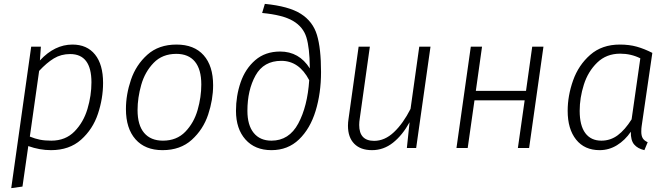

<svg xmlns="http://www.w3.org/2000/svg" viewBox="-20 -764 3452 991"><path d="M141 -523H191L186 -452Q262 -534 354 -534Q429 -534 470.5 -482.5Q512 -431 512 -336Q512 -256 485.5 -176.5Q459 -97 398.5 -43Q338 11 243 11Q185 11 126 -10L96 199L38 207ZM452 -339Q452 -485 342 -485Q295 -485 258 -462.5Q221 -440 182 -398L134 -59Q161 -48 186 -43Q211 -38 245 -38Q318 -38 364.5 -85.5Q411 -133 431.5 -202Q452 -271 452 -339Z M630 -201Q630 -276 656 -352.5Q682 -429 740.5 -481.5Q799 -534 891 -534Q982 -534 1031 -479Q1080 -424 1080 -324Q1080 -250 1054.5 -173Q1029 -96 970 -42.5Q911 11 819 11Q729 11 679.5 -45Q630 -101 630 -201ZM1019 -328Q1019 -406 986 -446Q953 -486 890 -486Q818 -486 773 -439.5Q728 -393 709 -326Q690 -259 690 -196Q690 -118 724 -78Q758 -38 821 -38Q892 -38 936.5 -84Q981 -130 1000 -196.5Q1019 -263 1019 -328Z M1198 -192Q1198 -269 1222 -339Q1246 -409 1297.5 -453.5Q1349 -498 1426 -498Q1524 -498 1579 -411V-418Q1578 -517 1561.5 -571Q1545 -625 1492.5 -656Q1440 -687 1333 -697L1347 -744Q1471 -732 1533 -692.5Q1595 -653 1616 -583.5Q1637 -514 1637 -392Q1637 -283 1609 -191.5Q1581 -100 1523.5 -44.5Q1466 11 1381 11Q1296 11 1247 -44Q1198 -99 1198 -192ZM1576 -350Q1524 -450 1432 -450Q1341 -450 1299 -374.5Q1257 -299 1257 -192Q1257 -118 1289.5 -78Q1322 -38 1381 -38Q1472 -38 1519.5 -126.5Q1567 -215 1576 -350Z M1776 -115Q1776 -132 1779 -151L1831 -523H1889L1837 -153Q1834 -135 1834 -119Q1834 -37 1911 -37Q1966 -37 2013.5 -82Q2061 -127 2099 -202L2144 -523H2202L2128 0H2080L2094 -133Q2057 -66 2008.5 -27.5Q1960 11 1900 11Q1841 11 1808.5 -22Q1776 -55 1776 -115Z M2688 -246H2429L2394 0H2336L2410 -523H2468L2436 -295H2695L2727 -523H2785L2711 0H2653Z M3347 -491 3292 -114Q3290 -103 3290 -84Q3290 -63 3297.5 -50.5Q3305 -38 3323 -30L3306 11Q3271 3 3253 -18.5Q3235 -40 3236 -84Q3206 -40 3164.5 -14.5Q3123 11 3075 11Q2997 11 2953.5 -43.5Q2910 -98 2910 -192Q2910 -270 2938 -349Q2966 -428 3026.5 -481Q3087 -534 3179 -534Q3228 -534 3267 -523Q3306 -512 3347 -491ZM2972 -192Q2972 -116 3001 -77Q3030 -38 3084 -38Q3131 -38 3168.5 -66Q3206 -94 3240 -148L3285 -463Q3237 -487 3181 -487Q3110 -487 3062.5 -441Q3015 -395 2993.5 -327Q2972 -259 2972 -192Z"/></svg>

Font: FiraGO Light
Style: Italic
Weight: 300
Italic angle: -8°
Designer: bBox Type GmbH
Foundry: bBox Type GmbH
Version: Version 1.001